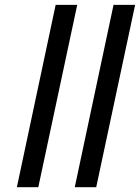

<svg xmlns="http://www.w3.org/2000/svg" viewBox="-20 -780 585 800"><path d="M50.3 0 211.9 -759.8H301.8L139.6 0ZM291.5 0 453.1 -759.8H543L380.9 0Z"/></svg>

Font: Open Sans SemiBold
Style: Italic
Weight: 600
Italic angle: -12°
Designer: Monotype Design Team
Foundry: Monotype Imaging Inc.
Version: Version 3.003; ttfautohint (v1.8.4)